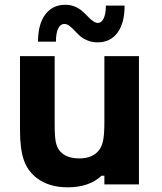

<svg xmlns="http://www.w3.org/2000/svg" viewBox="-20 -779 686 811"><path d="M393.1 -600.1Q369.1 -600.1 349.6 -608.2Q330.1 -616.2 317.6 -627.4Q305.2 -638.7 294.7 -650.1Q284.2 -661.6 273.4 -669.7Q262.7 -677.7 252 -677.7Q234.9 -677.7 225.6 -658.2Q216.3 -638.7 216.3 -603H140.6Q140.6 -677.2 171.4 -718Q202.1 -758.8 256.3 -758.8Q277.8 -758.8 296.4 -751Q314.9 -743.2 327.6 -731.9Q340.3 -720.7 351.1 -709.2Q361.8 -697.8 372.8 -689.9Q383.8 -682.1 394 -682.1Q408.7 -682.1 418 -701.4Q427.2 -720.7 427.2 -755.4H506.3Q506.3 -681.2 476.1 -640.6Q445.8 -600.1 393.1 -600.1ZM265.6 12.2Q186 12.2 134.3 -27.8Q96.2 -57.6 80.3 -104Q64.5 -150.4 64.5 -229V-542H210.9V-252.4Q210.9 -200.2 216.3 -176Q221.7 -151.9 236.8 -136.7Q263.2 -109.9 315.4 -109.9Q372.1 -109.9 398.9 -145.5Q411.1 -161.6 416 -187.5Q420.9 -213.4 420.9 -264.6V-542H566.9V0H420.9V-36.6H408.7Q356.9 12.2 265.6 12.2Z"/></svg>

Font: Acari Sans Neue Black
Style: Regular
Weight: 900
Designer: Alfredo Marco Pradil
Foundry: Alfredo Marco Pradil
Version: Version 1.045;June 16, 2019;FontCreator 11.5.0.2425 64-bit; 